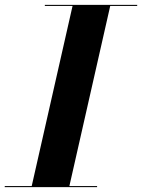

<svg xmlns="http://www.w3.org/2000/svg" viewBox="-62 -770 585 790"><path d="M-42.5 -4.5H68.5L236.5 -745.5H122.5V-750H502.5V-745.5H391.5L223.5 -4.5H337.5V0H-42.5Z"/></svg>

Font: Bodoni* 36pt
Style: Bold Italic
Weight: 700
Italic angle: -13°
Version: Version 2.3